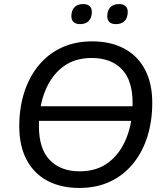

<svg xmlns="http://www.w3.org/2000/svg" viewBox="-20 -918 812 947"><path d="M126 -322 137 -394H686L674 -322ZM371 9Q281 9 214.5 -26Q148 -61 111.5 -129.5Q75 -198 75 -295Q75 -384 99 -460.5Q123 -537 169.5 -594Q216 -651 282.5 -682.5Q349 -714 435 -714Q525 -714 591.5 -679Q658 -644 694.5 -576Q731 -508 731 -411Q731 -321 707 -244.5Q683 -168 636.5 -111Q590 -54 523.5 -22.5Q457 9 371 9ZM373 -73Q458 -73 515.5 -117Q573 -161 603.5 -237Q634 -313 634 -410Q634 -522 580.5 -577Q527 -632 432 -632Q348 -632 290.5 -588.5Q233 -545 202.5 -469Q172 -393 172 -296Q172 -183 226 -128Q280 -73 373 -73ZM552 -799Q531 -799 520 -809Q509 -819 509 -838Q509 -866 524 -882Q539 -898 567 -898Q588 -898 599 -888Q610 -878 610 -859Q610 -831 595 -815Q580 -799 552 -799ZM375 -799Q354 -799 343 -809Q332 -819 332 -838Q332 -866 347 -882Q362 -898 390 -898Q411 -898 422 -888Q433 -878 433 -859Q433 -831 418 -815Q403 -799 375 -799Z"/></svg>

Font: Nunito Medium
Style: Italic
Weight: 500
Designer: Vernon Adams
Foundry: Vernon Adams
Version: Version 3.601